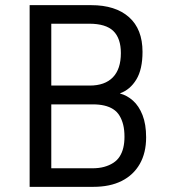

<svg xmlns="http://www.w3.org/2000/svg" viewBox="-20 -725 659 745"><path d="M95 0V-705H334Q428 -705 480.5 -658.5Q533 -612 533 -524Q533 -456 509 -416.5Q485 -377 446 -363V-362Q473 -355 496 -334.5Q519 -314 533 -278.5Q547 -243 547 -192Q547 -132 522.5 -89Q498 -46 452.5 -23Q407 0 342 0ZM179 -72H338Q364 -72 384 -77.5Q404 -83 419.5 -93Q435 -103 444.5 -118Q454 -133 458.5 -152Q463 -171 463 -194Q463 -221 458 -241Q453 -261 443.5 -276.5Q434 -292 419 -301.5Q404 -311 384.5 -315.5Q365 -320 341 -320H179ZM179 -393H328Q387 -393 418 -425Q449 -457 449 -519Q449 -576 420 -604.5Q391 -633 326 -633H179Z"/></svg>

Font: Nunito Sans 7pt Condensed
Style: Regular
Weight: 400
Width: 3
Designer: Vernon Adams
Foundry: Vernon Adams
Version: Version 3.101;gftools[0.9.27]